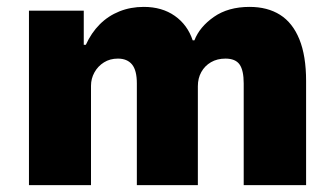

<svg xmlns="http://www.w3.org/2000/svg" viewBox="-20 -537 971 557"><path d="M64 0V-506H223V-407H229Q245 -442 269.5 -466.5Q294 -491 326.5 -504Q359 -517 397 -517Q450 -517 487 -491Q524 -465 539 -420H544Q559 -459 600.5 -488Q642 -517 704 -517Q756 -517 792.5 -494Q829 -471 848.5 -423Q868 -375 868 -302V0H687V-295Q687 -333 675 -350Q663 -367 634 -367Q610 -367 592 -356.5Q574 -346 564 -328Q554 -310 554 -287V0H377V-295Q377 -333 363 -350Q349 -367 322 -367Q299 -367 281.5 -356Q264 -345 254 -327Q244 -309 244 -288V0Z"/></svg>

Font: Nunito Sans 7pt SemiCondensed Black
Style: Regular
Weight: 900
Width: 4
Designer: Vernon Adams
Foundry: Vernon Adams
Version: Version 3.101;gftools[0.9.27]